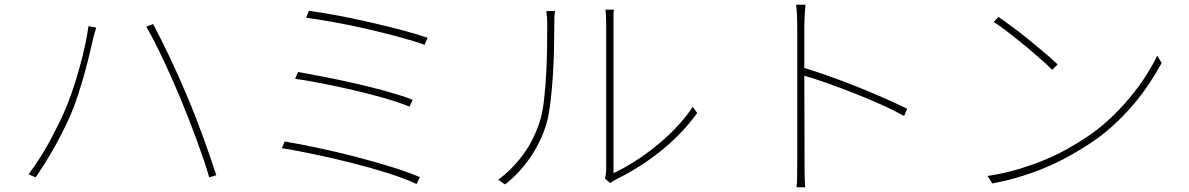

<svg xmlns="http://www.w3.org/2000/svg" viewBox="-20 -777 5040 814"><path d="M253 -304Q269 -340 285 -386.5Q301 -433 315 -482.5Q329 -532 339.5 -579.5Q350 -627 355 -666L388 -660Q384 -648 381.5 -638.5Q379 -629 375 -614Q370 -594 361.5 -556.5Q353 -519 340.5 -473.5Q328 -428 312.5 -379.5Q297 -331 279 -289Q250 -224 213 -157Q176 -90 131 -25L101 -38Q149 -102 188 -173.5Q227 -245 253 -304ZM745 -360Q729 -398 710.5 -440Q692 -482 673 -522.5Q654 -563 635 -600Q616 -637 600 -664L629 -675Q643 -649 660.5 -614.5Q678 -580 697 -540Q716 -500 735.5 -456.5Q755 -413 773 -370Q790 -330 808 -284Q826 -238 842.5 -192.5Q859 -147 873 -106Q887 -65 897 -34L867 -25Q858 -57 844 -98.5Q830 -140 813.5 -185Q797 -230 779 -275.5Q761 -321 745 -360Z M1290 -731Q1338 -725 1405 -712.5Q1472 -700 1542.5 -684Q1613 -668 1679.5 -650.5Q1746 -633 1793 -617L1780 -587Q1733 -604 1667.5 -621.5Q1602 -639 1532.5 -655Q1463 -671 1396 -683Q1329 -695 1278 -702ZM1244 -472Q1293 -463 1357.5 -450.5Q1422 -438 1489.5 -422.5Q1557 -407 1620 -389.5Q1683 -372 1730 -354L1716 -325Q1672 -343 1609.5 -361Q1547 -379 1480 -394.5Q1413 -410 1347.5 -423Q1282 -436 1231 -443ZM1187 -177Q1248 -167 1326 -150.5Q1404 -134 1483.5 -113.5Q1563 -93 1636 -70.5Q1709 -48 1760 -26L1746 3Q1697 -20 1624.5 -43Q1552 -66 1472.5 -86Q1393 -106 1314.5 -122.5Q1236 -139 1175 -149Z M2092 -15Q2152 -59 2198.5 -122.5Q2245 -186 2270 -267Q2281 -304 2287 -358Q2293 -412 2296 -470Q2299 -528 2299.5 -583Q2300 -638 2300 -677Q2300 -691 2299 -704Q2298 -717 2296 -730H2333Q2331 -716 2330.5 -703.5Q2330 -691 2330 -677Q2330 -638 2329 -581.5Q2328 -525 2324.5 -465.5Q2321 -406 2314.5 -350Q2308 -294 2298 -257Q2276 -180 2229.5 -111.5Q2183 -43 2121 5ZM2545 -20Q2550 -40 2550 -59V-674Q2550 -697 2549 -711.5Q2548 -726 2547 -736H2583Q2581 -726 2581 -711.5Q2581 -697 2581 -674V-43Q2620 -61 2665 -89Q2710 -117 2755.5 -153Q2801 -189 2843 -232.5Q2885 -276 2917 -324L2936 -298Q2902 -251 2861 -209Q2820 -167 2775.5 -132Q2731 -97 2684.5 -68Q2638 -39 2593 -17Q2579 -10 2567 -1Z M3813 -285Q3771 -309 3715 -334Q3659 -359 3600.5 -382Q3542 -405 3487 -424.5Q3432 -444 3390 -456L3391 -81Q3391 -55 3391.5 -28.5Q3392 -2 3394 17H3357Q3359 -2 3359.5 -28.5Q3360 -55 3360 -81V-669Q3360 -685 3359 -711Q3358 -737 3355 -757H3395Q3394 -747 3393 -735Q3392 -723 3391.5 -710.5Q3391 -698 3390.5 -687Q3390 -676 3390 -669V-489Q3439 -474 3496.5 -453.5Q3554 -433 3612 -410Q3670 -387 3725.5 -362.5Q3781 -338 3826 -316Z M4213 -705Q4240 -687 4275.5 -660.5Q4311 -634 4346 -605.5Q4381 -577 4412.5 -550Q4444 -523 4464 -504L4441 -481Q4423 -499 4392.5 -526Q4362 -553 4327 -582Q4292 -611 4256.5 -638.5Q4221 -666 4193 -684ZM4167 -31Q4239 -42 4300 -60.5Q4361 -79 4412 -100.5Q4463 -122 4505.5 -146Q4548 -170 4583 -193Q4635 -227 4681.5 -270Q4728 -313 4767 -359.5Q4806 -406 4836 -452.5Q4866 -499 4886 -541L4905 -510Q4882 -468 4852 -422.5Q4822 -377 4784 -332.5Q4746 -288 4701 -246.5Q4656 -205 4603 -170Q4566 -146 4523.5 -121.5Q4481 -97 4430.5 -74.5Q4380 -52 4319.5 -32.5Q4259 -13 4187 1Z"/></svg>

Font: SpoqaHanSans
Style: Thin
Weight: 250
Designer: [Spoqa Han Sans] Dong-huui Kim \uAE40 \uB3D9 \uD718   [Noto Sans] Ryoko NISHIZUKA \u897F \u585A \u6DBC \u5B50  (kana & i
Foundry: Spoqa (http://bi.spoqa.com)
Version: Version 1.004;PS 1.004;hotconv 1.0.82;makeotf.lib2.5.63406